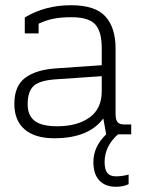

<svg xmlns="http://www.w3.org/2000/svg" viewBox="-20 -515 558 736"><path d="M381 106Q381 135 391.5 148Q402 161 424 161Q449 161 473 154V191Q453 201 424 201Q384 201 361 177Q338 153 338 106Q338 47 387 0L376 -61Q320 15 188 15Q114 15 74.5 -19Q35 -53 35 -117Q35 -186 77 -217Q119 -248 196 -253L370 -265V-330Q370 -394 345 -421.5Q320 -449 254 -449Q213 -449 184 -443Q155 -437 128 -424V-387H75V-448Q153 -495 252 -495Q345 -495 384 -452Q423 -409 423 -329V-78Q423 -56 430.5 -47Q438 -38 455 -38H483V0H432Q381 46 381 106ZM370 -223 195 -211Q133 -207 109.5 -186Q86 -165 86 -115Q86 -73 112.5 -52Q139 -31 200 -31Q276 -31 323 -64.5Q370 -98 370 -165Z"/></svg>

Font: Pridi ExtraLight
Style: Regular
Weight: 275
Designer: Katatrad Team
Foundry: CadsonDemak
Version: Version 1.001